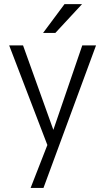

<svg xmlns="http://www.w3.org/2000/svg" viewBox="-20 -710 515 940"><path d="M190.9 -548.8 295.9 -689.9H381.8L251 -548.8ZM129.9 210 211.9 0 24.9 -487.8H92.8L241.2 -74.2L382.8 -487.8H450.2L192.9 210Z"/></svg>

Font: HK Grotesk Light
Style: Regular
Weight: 300
Designer: Alfredo Marco Pradil and Stefan Peev
Foundry: Hanken Design Co.
Version: Version 1.045;PS 001.045;hotconv 1.0.88;makeotf.lib2.5.64775